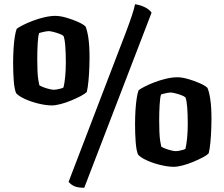

<svg xmlns="http://www.w3.org/2000/svg" viewBox="-20 -783 1060 907"><path d="M225 -285Q198 -285 162.5 -293.5Q127 -302 97.5 -315.5Q68 -329 56 -343Q48 -362 45 -401Q42 -440 42 -486Q42 -520 44 -552.5Q46 -585 50 -610Q54 -635 59 -647Q68 -654 88.5 -664.5Q109 -675 135.5 -685Q162 -695 190 -701.5Q218 -708 242 -708Q264 -708 293.5 -699.5Q323 -691 348.5 -679.5Q374 -668 384 -658Q392 -640 397.5 -603.5Q403 -567 403 -509Q403 -495 402 -464.5Q401 -434 398 -401.5Q395 -369 390 -349Q382 -340 362 -329.5Q342 -319 317 -308.5Q292 -298 267 -291.5Q242 -285 225 -285ZM235 -359Q240 -359 248.5 -360.5Q257 -362 266.5 -364.5Q276 -367 280 -370Q285 -390 288 -421.5Q291 -453 291 -488Q291 -530 288.5 -564Q286 -598 280 -613Q273 -619 259 -624Q245 -629 231 -632.5Q217 -636 210 -636Q205 -636 196 -634.5Q187 -633 178 -630.5Q169 -628 165 -627Q160 -613 158 -577.5Q156 -542 156 -505Q156 -477 157 -450.5Q158 -424 161 -405.5Q164 -387 166 -380Q174 -375 187.5 -370Q201 -365 214.5 -362Q228 -359 235 -359ZM378 104Q350 104 333.5 97.5Q317 91 304 76L530 -514Q557 -583 575 -631Q593 -679 603.5 -711Q614 -743 618 -763Q645 -759 666 -748Q687 -737 696 -723ZM801 5Q774 5 738.5 -3.5Q703 -12 673.5 -25.5Q644 -39 632 -53Q624 -72 621 -111Q618 -150 618 -196Q618 -230 620 -262.5Q622 -295 626 -320Q630 -345 635 -357Q644 -364 664.5 -374.5Q685 -385 711.5 -395Q738 -405 766 -411.5Q794 -418 818 -418Q840 -418 869.5 -409.5Q899 -401 924.5 -389.5Q950 -378 960 -368Q968 -350 973.5 -313.5Q979 -277 979 -219Q979 -205 978 -174.5Q977 -144 974 -111.5Q971 -79 966 -59Q958 -50 938 -39.5Q918 -29 893 -18.5Q868 -8 843 -1.5Q818 5 801 5ZM811 -69Q816 -69 824.5 -70.5Q833 -72 842.5 -74.5Q852 -77 856 -80Q861 -100 864 -131.5Q867 -163 867 -198Q867 -240 864.5 -274Q862 -308 856 -323Q849 -329 835 -334Q821 -339 807 -342.5Q793 -346 786 -346Q781 -346 772 -344.5Q763 -343 754 -340.5Q745 -338 741 -337Q736 -323 734 -287.5Q732 -252 732 -215Q732 -187 733 -160.5Q734 -134 737 -115.5Q740 -97 742 -90Q750 -85 763.5 -80Q777 -75 790.5 -72Q804 -69 811 -69Z"/></svg>

Font: Texturina Medium 12pt ExtraBold
Style: Regular
Weight: 800
Version: Version 1.002